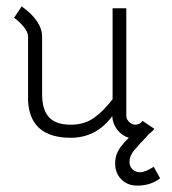

<svg xmlns="http://www.w3.org/2000/svg" viewBox="-20 -426 539 602"><path d="M48 -406Q112 -360 112 -311V-131Q112 -82 133.5 -58.5Q155 -35 202 -35Q244 -35 274 -56Q303 -76 333 -115V-400H376V-63Q376 -52 385 -43.5Q394 -35 404 -35Q418 -35 427 -47L464 -22Q459 -15 446 -5L429 14L419 24Q416 28 412.5 32Q409 36 408 37Q386 59 386 82Q386 96 395.5 105Q405 114 419 114H424Q424 114 426 114L428 113Q442 109 448 105L462 97L482 133Q453 156 410 156Q380 156 360.5 136.5Q341 117 341 86Q341 55 362 30Q370 20 384 6Q363 0 348 -19Q333 -38 332 -62Q282 6 202 6Q74 6 68 -110V-311Q68 -326 53 -343.5Q38 -361 24 -370Z"/></svg>

Font: Bhavuka
Style: Regular
Weight: 400
Version: 2.94.0; ttfautohint (v1.2) -l 7 -r 28 -G 50 -x 13 -D deva -f